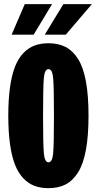

<svg xmlns="http://www.w3.org/2000/svg" viewBox="-20 -920 490 950"><path d="M37.5 -748.5 102.5 -899.5H237.5L146.5 -748.5ZM201.5 -748.5 293.5 -899.5H434.5L305.5 -748.5ZM220 11Q181 11 150.5 -0.5Q120 -12 95.2 -38Q70.5 -64 54.2 -105.2Q38 -146.5 29.5 -207.2Q21 -268 21 -348Q21 -427.5 29.5 -488Q38 -548.5 54.2 -589.8Q70.5 -631 95.2 -657Q120 -683 150.5 -694.5Q181 -706 220 -706Q269 -706 304.8 -687.5Q340.5 -669 366.5 -627.8Q392.5 -586.5 405.2 -516.8Q418 -447 418 -348Q418 -248.5 405.2 -178.8Q392.5 -109 366.5 -67.5Q340.5 -26 304.8 -7.5Q269 11 220 11ZM247 -348Q247 -490 243 -534Q239 -578 220 -578Q201 -578 197 -534Q193 -490 193 -348Q193 -205 197 -161Q201 -117 220 -117Q239 -117 243 -161Q247 -205 247 -348Z"/></svg>

Font: League Mono Condensed ExtraBold
Style: Regular
Weight: 800
Width: 1
Designer: Tyler Finck
Foundry: The League of Moveable Type / Tyler Finck
Version: Version 2.210